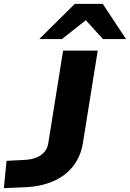

<svg xmlns="http://www.w3.org/2000/svg" viewBox="-58 -968 675 998"><path d="M-38 10 -24 -132 73 -137Q108 -139 133.5 -150Q159 -161 174 -179.5Q189 -198 193 -224L270 -705H450L373 -225Q362 -156 323 -105.5Q284 -55 221 -27Q158 1 76 5ZM146 -765 331 -948H476L597 -765H477L388 -863L264 -765Z"/></svg>

Font: Nunito Sans 10pt Expanded ExtraBold
Style: Italic
Weight: 800
Width: 7
Italic angle: -9°
Designer: Vernon Adams
Foundry: Vernon Adams
Version: Version 3.101;gftools[0.9.27]